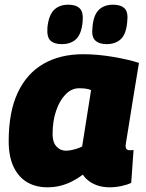

<svg xmlns="http://www.w3.org/2000/svg" viewBox="-20 -788 621 818"><path d="M447 10Q423 10 401.5 4Q380 -2 362 -14.5Q344 -27 333 -44Q312 -28 287.5 -15.5Q263 -3 237 3.5Q211 10 182 10Q133 10 96 -11.5Q59 -33 38 -77Q17 -121 17 -186Q17 -311 55.5 -393Q94 -475 165 -516Q236 -557 335 -557Q366 -557 398.5 -554Q431 -551 463 -545.5Q495 -540 523 -533.5Q551 -527 572 -520Q557 -430 547 -368Q537 -306 531 -268Q525 -230 521.5 -209Q518 -188 516.5 -178.5Q515 -169 515 -167Q515 -158 519 -153Q523 -148 532 -148Q536 -148 540.5 -148Q545 -148 549 -149L539 -9Q523 -1 497.5 4.5Q472 10 447 10ZM330 -164 368 -404Q357 -409 344 -410.5Q331 -412 317 -412Q285 -412 259.5 -386Q234 -360 219 -316Q204 -272 204 -216Q204 -182 220.5 -164Q237 -146 260 -146Q272 -146 284 -148.5Q296 -151 308.5 -155Q321 -159 330 -164ZM434 -600Q402 -600 385.5 -616Q369 -632 374 -672Q378 -723 400.5 -745.5Q423 -768 462 -768Q495 -768 511 -752Q527 -736 522 -695Q518 -644 495.5 -622Q473 -600 434 -600ZM243 -600Q211 -600 195 -615Q179 -630 182 -670Q187 -722 209.5 -745Q232 -768 271 -768Q304 -768 320 -752Q336 -736 332 -695Q327 -643 304.5 -621.5Q282 -600 243 -600Z"/></svg>

Font: Georama ExtraCondensed Thin ExtraBold
Style: Italic
Weight: 800
Italic angle: -9°
Version: Version 1.001